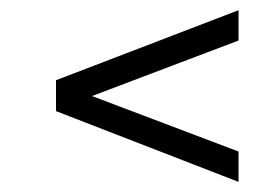

<svg xmlns="http://www.w3.org/2000/svg" viewBox="-20 -485 545 380"><path d="M452.1 -464.8V-404.8L162.1 -294.9L452.1 -185.1V-125L90.8 -265.1V-326.2Z"/></svg>

Font: Halibut Cnd
Style: Regular
Weight: 400
Width: 3
Designer: Matteo Maggi
Foundry: Collletttivo
Version: Version 3.080 | FøM Fix